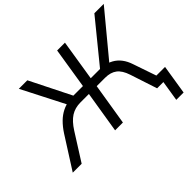

<svg xmlns="http://www.w3.org/2000/svg" viewBox="-211 -968 1389 1389"><g transform="rotate(-45 483.0 -274.0)"><path d="M874 157 899 0H852L863 -69H985L949 157ZM-28 0 128 -245Q156 -288 186.5 -318Q217 -348 252.5 -365.5Q288 -383 329 -388L301 -361L125 -705H212L377 -375L356 -391H467L517 -705H597L547 -391H648L629 -375L898 -705H994L709 -361L674 -388Q713 -383 744.5 -365.5Q776 -348 799 -318Q822 -288 836 -245L920 0H835L767 -207Q747 -268 712.5 -294Q678 -320 623 -320H537L485 0H405L457 -320H371Q315 -320 273.5 -293.5Q232 -267 194 -207L63 0Z"/></g></svg>

Font: Nunito Sans 12pt
Style: Italic
Weight: 400
Italic angle: -9°
Designer: Vernon Adams
Foundry: Vernon Adams
Version: Version 3.101;gftools[0.9.27]